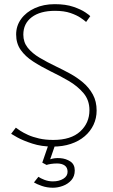

<svg xmlns="http://www.w3.org/2000/svg" viewBox="-20 -692 542 922"><path d="M242.5 -672Q296 -672 332.8 -659.2Q369.5 -646.5 390 -632.5Q410.5 -618.5 413.5 -614.5L393.5 -586.5Q386 -593.5 367.5 -606.2Q349 -619 318.5 -629.5Q288 -640 244 -640Q173 -640 132.5 -609.5Q92 -579 92 -525.5Q92 -489.5 113.2 -462.8Q134.5 -436 170.2 -414.8Q206 -393.5 249 -373Q281.5 -357.5 315.5 -339Q349.5 -320.5 378.8 -295.8Q408 -271 426 -238Q444 -205 444 -161Q444 -124.5 429.2 -93Q414.5 -61.5 386.8 -37.8Q359 -14 320.2 -1Q281.5 12 233.5 12Q179.5 12 135 -2.5Q90.5 -17 63.2 -32.2Q36 -47.5 33.5 -49.5L56 -79Q62.5 -74 77.2 -64.2Q92 -54.5 114.5 -44.2Q137 -34 167.5 -27Q198 -20 236 -20Q321 -20 365.2 -60.8Q409.5 -101.5 409.5 -163Q409.5 -211 381 -244.8Q352.5 -278.5 309.8 -303.5Q267 -328.5 223 -349.5Q176.5 -372.5 139 -396.8Q101.5 -421 79.5 -452.2Q57.5 -483.5 57.5 -526.5Q57.5 -568 81.5 -601Q105.5 -634 147.5 -653Q189.5 -672 242.5 -672ZM234 209.5Q206 209.5 180.8 200.8Q155.5 192 143 184L164.5 157Q174 164 193.2 171.5Q212.5 179 234 179Q263.5 179 284 166.5Q304.5 154 304.5 133Q304.5 112.5 290.8 102.8Q277 93 254 93Q238.5 93 224.5 95.2Q210.5 97.5 203.5 100L183 89L221 -21L248.5 -7L221 73Q241.5 65.5 269.2 67.5Q297 69.5 318 83.5Q339 97.5 339 126.5Q339 154.5 322.8 173Q306.5 191.5 282.2 200.5Q258 209.5 234 209.5Z"/></svg>

Font: League Spartan Thin
Style: Regular
Weight: 100
Foundry: The League of Moveable Type
Version: Version 2.002